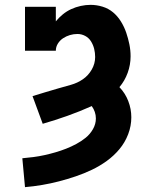

<svg xmlns="http://www.w3.org/2000/svg" viewBox="-20 -763 640 791"><path d="M83 8 72 -111Q95 -113 118 -116Q141 -119 163.5 -124Q186 -129 208.5 -135.5Q231 -142 252.5 -150.5Q274 -159 294.5 -170Q315 -181 333 -195.5Q351 -210 363 -231Q375 -252 375 -275Q375 -289 370.5 -302Q366 -315 358 -326Q309 -304 258.5 -286Q208 -268 156 -253L114 -367Q140 -375 166.5 -383Q193 -391 219 -398.5Q245 -406 272 -413.5Q299 -421 321.5 -436.5Q344 -452 358 -476.5Q372 -501 372 -528Q372 -545 368 -561.5Q364 -578 355 -592.5Q346 -607 331 -615Q316 -623 299 -623Q283 -623 268 -618.5Q253 -614 240 -605.5Q227 -597 218.5 -583.5Q210 -570 210 -554H83V-735H210V-675Q223 -691 239 -704Q255 -717 273.5 -725.5Q292 -734 312.5 -738.5Q333 -743 353 -743Q378 -743 402.5 -735.5Q427 -728 446 -712Q465 -696 478.5 -674Q492 -652 500 -628.5Q508 -605 513 -580.5Q518 -556 518 -531Q518 -496 506 -463Q494 -430 472 -404Q496 -379 508.5 -346.5Q521 -314 521 -280Q521 -244 508 -210Q495 -176 472 -148.5Q449 -121 420 -100Q391 -79 358.5 -63.5Q326 -48 292 -36.5Q258 -25 223.5 -16Q189 -7 153.5 -1Q118 5 83 8Z"/></svg>

Font: Iosevka Etoile Heavy
Style: Regular
Weight: 900
Designer: Belleve Invis
Foundry: Belleve Invis
Version: Version 22.1.2; ttfautohint (v1.8.4)